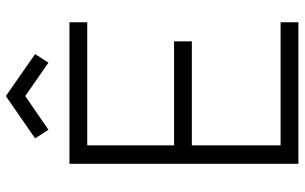

<svg xmlns="http://www.w3.org/2000/svg" viewBox="-204 -794 998 629"><g transform="rotate(-90 294.5 -479.0)"><path d="M294.8 -894.8 404.2 -818.8 432.3 -862.5 294.8 -958.3 156.2 -862.5 184.4 -818.8ZM536.5 -691.7V-750H72.9V0H536.5V-58.3H133.3V-349H474V-407.3H133.3V-691.7Z"/></g></svg>

Font: Manrope3 Light
Style: Regular
Weight: 300
Designer: Mikhail Sharanda
Foundry: Mikhail Sharanda
Version: Version 3.000;PS 003.000;hotconv 1.0.88;makeotf.lib2.5.64775